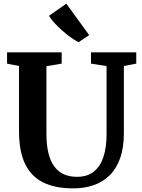

<svg xmlns="http://www.w3.org/2000/svg" viewBox="-20 -1032 783 1060"><path d="M384.8 8Q284.3 8 217.8 -25.1Q151.3 -58.3 118.2 -128Q85 -197.7 85 -306.8V-667.6L19 -680.8V-743H320.5V-680.8L236.3 -666.6V-294.2Q236.3 -232.9 247.1 -188.1Q257.8 -143.2 279.2 -113.8Q300.6 -84.4 332.1 -70.1Q363.6 -55.8 405.1 -55.8Q462.2 -55.8 498.2 -84.8Q534.2 -113.8 551.3 -166.3Q568.3 -218.9 568.3 -290.1V-667L482.4 -680.8V-743H732.3V-680.8L663.9 -667.6V-298.1Q663.9 -216.6 643.2 -158.5Q622.6 -100.4 584.8 -63.6Q547 -26.8 496 -9.4Q445 8 384.8 8ZM412.7 -799.5Q393 -809.2 369 -826.7Q344.9 -844.1 321.3 -865.2Q297.7 -886.3 278.8 -907.1Q259.9 -928 250.6 -944.8L346.1 -1011.8L472.5 -838L414.1 -799.5Z"/></svg>

Font: Merriweather 7pt Light
Style: Regular
Weight: 300
Designer: Eben Sorkin
Foundry: Eben Sorkin
Version: Version 2.200;gftools[0.9.31]